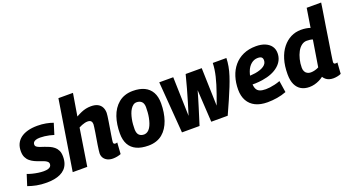

<svg xmlns="http://www.w3.org/2000/svg" viewBox="-71 -1319 3475 1909"><g transform="rotate(-20 1666.5 -365.0)"><path d="M-19 -24 18 -140Q40 -131 69.5 -123.5Q99 -116 130 -111.5Q161 -107 187 -107Q217 -107 235 -113Q253 -119 261 -129.5Q269 -140 269 -154Q269 -170 256.5 -181Q244 -192 223.5 -200Q203 -208 179 -216Q155 -224 130.5 -235.5Q106 -247 85.5 -264Q65 -281 52.5 -307Q40 -333 40 -371Q40 -415 55.5 -448.5Q71 -482 101.5 -505.5Q132 -529 177 -541.5Q222 -554 280 -554Q329 -554 371 -546Q413 -538 445 -526L409 -410Q388 -417 363 -422.5Q338 -428 313 -431Q288 -434 266 -434Q238 -434 220.5 -428Q203 -422 195.5 -412Q188 -402 188 -388Q188 -373 200.5 -363.5Q213 -354 233.5 -347Q254 -340 278.5 -332Q303 -324 327.5 -313Q352 -302 372.5 -285Q393 -268 405 -242.5Q417 -217 417 -179Q417 -137 405.5 -105.5Q394 -74 372.5 -52Q351 -30 321.5 -16.5Q292 -3 256 3.5Q220 10 179 10Q118 10 70.5 0.5Q23 -9 -19 -24Z M930 -143Q930 -133 935 -127.5Q940 -122 951 -122Q955 -122 960 -123Q965 -124 971 -126L963 -6Q946 1 923 5.5Q900 10 878 10Q846 10 821.5 -1.5Q797 -13 783 -34Q769 -55 769 -84Q769 -93 772 -116Q775 -139 779.5 -169.5Q784 -200 790 -233.5Q796 -267 800.5 -297Q805 -327 808 -349Q811 -371 811 -378Q811 -398 800.5 -410.5Q790 -423 763 -423Q749 -423 733.5 -419Q718 -415 702 -409Q686 -403 670 -394L608 0H454L572 -740H726L687 -504Q717 -521 742.5 -532Q768 -543 793.5 -548.5Q819 -554 847 -554Q891 -554 918.5 -539.5Q946 -525 959.5 -499Q973 -473 973 -439Q973 -430 970 -406Q967 -382 962 -351Q957 -320 951.5 -286.5Q946 -253 941 -222.5Q936 -192 933 -170.5Q930 -149 930 -143Z M1254 10Q1179 10 1128.5 -13.5Q1078 -37 1052 -83.5Q1026 -130 1026 -201Q1026 -248 1032.5 -292Q1039 -336 1052.5 -375.5Q1066 -415 1087.5 -447.5Q1109 -480 1138.5 -504.5Q1168 -529 1206 -542Q1244 -555 1291 -555Q1362 -555 1411.5 -531.5Q1461 -508 1487.5 -461Q1514 -414 1514 -343Q1514 -295 1507 -250Q1500 -205 1486.5 -166Q1473 -127 1452 -94.5Q1431 -62 1402.5 -38.5Q1374 -15 1336.5 -2.5Q1299 10 1254 10ZM1252 -109Q1272 -110 1288 -121Q1304 -132 1316 -151Q1328 -170 1336.5 -195Q1345 -220 1350.5 -248Q1356 -276 1358 -305Q1360 -334 1360 -360Q1359 -400 1339 -418Q1319 -436 1287 -436Q1267 -436 1251 -424Q1235 -412 1222.5 -392.5Q1210 -373 1201.5 -348Q1193 -323 1187.5 -295.5Q1182 -268 1180 -241Q1178 -214 1178 -189Q1179 -146 1198.5 -127.5Q1218 -109 1252 -109Z M2094 0H1920L1900 -341Q1889 -302 1876.5 -259.5Q1864 -217 1850 -172.5Q1836 -128 1822.5 -84.5Q1809 -41 1796 0H1610L1568 -545H1716L1728 -132Q1749 -198 1768 -262.5Q1787 -327 1806 -394Q1825 -461 1843 -533H2013L2025 -132Q2047 -191 2064 -239.5Q2081 -288 2093.5 -329Q2106 -370 2114.5 -406Q2123 -442 2128 -476Q2133 -510 2134 -544H2278Q2277 -502 2269 -457.5Q2261 -413 2245.5 -365Q2230 -317 2208 -262Q2186 -207 2157.5 -142Q2129 -77 2094 0Z M2405 -299Q2425 -297 2449.5 -299Q2474 -301 2497 -304Q2556 -314 2589 -337Q2622 -360 2622 -395Q2622 -417 2610 -427.5Q2598 -438 2570 -438Q2531 -438 2499.5 -412Q2468 -386 2450.5 -338.5Q2433 -291 2432 -226Q2432 -186 2443 -162Q2454 -138 2478.5 -128Q2503 -118 2542 -118Q2561 -118 2585 -121Q2609 -124 2637.5 -130.5Q2666 -137 2695 -148L2714 -25Q2668 -7 2616 1.5Q2564 10 2514 10Q2439 10 2387 -15.5Q2335 -41 2307.5 -90Q2280 -139 2280 -207Q2280 -281 2300 -344Q2320 -407 2359.5 -454Q2399 -501 2457.5 -527.5Q2516 -554 2593 -554Q2648 -554 2688.5 -537Q2729 -520 2751 -489.5Q2773 -459 2773 -416Q2773 -339 2711 -285.5Q2649 -232 2539 -215Q2499 -209 2463.5 -208Q2428 -207 2396 -209Z M3210 10Q3187 10 3167 4Q3147 -2 3132 -14.5Q3117 -27 3107 -43Q3088 -28 3063.5 -16Q3039 -4 3012 3Q2985 10 2957 10Q2908 10 2871.5 -10.5Q2835 -31 2814.5 -74Q2794 -117 2794 -183Q2794 -272 2815 -340.5Q2836 -409 2874 -456.5Q2912 -504 2961.5 -529Q3011 -554 3069 -554Q3098 -554 3122.5 -550Q3147 -546 3167 -539L3199 -740H3352Q3349 -719 3343.5 -682.5Q3338 -646 3330.5 -600.5Q3323 -555 3315 -504.5Q3307 -454 3299.5 -404Q3292 -354 3284.5 -308Q3277 -262 3271.5 -226Q3266 -190 3263 -168Q3260 -146 3260 -143Q3260 -133 3264.5 -127.5Q3269 -122 3280 -122Q3285 -122 3290 -122.5Q3295 -123 3300 -125L3292 -7Q3276 1 3253 5.5Q3230 10 3210 10ZM3019 -122Q3040 -122 3063 -128Q3086 -134 3104 -144L3149 -423Q3135 -428 3119.5 -430Q3104 -432 3086 -432Q3057 -432 3031.5 -413Q3006 -394 2988 -360.5Q2970 -327 2959.5 -284.5Q2949 -242 2949 -196Q2949 -173 2958 -156Q2967 -139 2983 -130.5Q2999 -122 3019 -122Z"/></g></svg>

Font: Georama ExtraCondensed Thin
Style: Bold Italic
Weight: 700
Italic angle: -9°
Version: Version 1.001